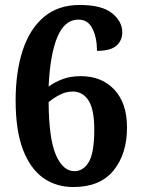

<svg xmlns="http://www.w3.org/2000/svg" viewBox="-20 -744 567 774"><path d="M276 10Q206 10 154 -27Q102 -64 72.5 -141Q43 -218 43 -339Q43 -454 71.5 -541Q100 -628 157.5 -676Q215 -724 301 -724Q391 -724 432 -690.5Q473 -657 473 -614Q473 -581 449.5 -560Q426 -539 371 -539Q371 -591 353 -628Q335 -665 296 -665Q241 -665 211.5 -595.5Q182 -526 176 -395Q199 -412 231 -424.5Q263 -437 306 -437Q390 -437 441 -382.5Q492 -328 492 -230Q492 -123 437.5 -56.5Q383 10 276 10ZM280 -54Q316 -54 338 -91Q360 -128 360 -221Q360 -304 336.5 -339.5Q313 -375 273 -375Q245 -375 219 -361Q193 -347 176 -332Q177 -184 205.5 -119Q234 -54 280 -54Z"/></svg>

Font: Noto Serif Sinhala SemiCondensed
Style: Bold
Weight: 700
Width: 4
Designer: Jelle Bosma - Monotype Design Team
Foundry: Monotype Imaging Inc.
Version: Version 2.007; ttfautohint (v1.8.4.7-5d5b)